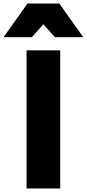

<svg xmlns="http://www.w3.org/2000/svg" viewBox="-95 -1064 490 1084"><path d="M375 -854H215L150 -927L85 -854H-75L60 -1044H240ZM245 0H55V-780H245Z"/></svg>

Font: Tanohe Sans ExtraBold
Style: Regular
Weight: 800
Designer: Village Type and Design LLC & Cristiano Sobral
Foundry: Cooper Hewitt Smithsonian Design Museum
Version: Version 1.00;September 29, 2021;FontCreator 13.0.0.2655 64-b